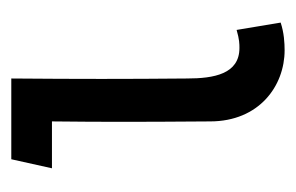

<svg xmlns="http://www.w3.org/2000/svg" viewBox="-112 -398 524 340"><g transform="rotate(-90 150.0 -228.0)"><path d="M231 14C244 14 262 13 280 7L267 -71C250 -66 242 -66 235 -66C189 -66 181 -111 181 -159C180 -269 180 -348 181 -470H38L22 -398H105C104 -305 104 -251 105 -118C105 -31 168 14 231 14Z"/></g></svg>

Font: Kreadon Medium
Style: Regular
Weight: 500
Designer: kohakuno
Foundry: StudioGnu
Version: Version 1.000;Glyphs 3.1.2 (3151)